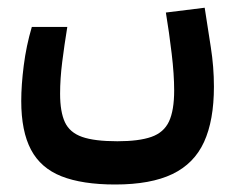

<svg xmlns="http://www.w3.org/2000/svg" viewBox="-20 -309 626 507"><path d="M284.2 178.2Q197.3 178.2 142.3 156.5Q87.4 134.8 61.8 86.2Q36.1 37.6 36.1 -42.5Q36.1 -84 42.7 -136Q49.3 -188 64 -237.8H157.7Q149.9 -189.9 144.3 -145.5Q138.7 -101.1 138.7 -61.5Q138.7 -13.7 151.4 13.7Q164.1 41 196.8 52.5Q229.5 64 290 64Q346.7 64 379.6 52.5Q412.6 41 426.3 11.7Q439.9 -17.6 439.9 -70.3Q439.9 -112.8 433.3 -167.7Q426.8 -222.7 418 -275.9L520.5 -288.6Q528.3 -237.3 536.6 -184.8Q544.9 -132.3 544.9 -80.1Q544.9 8.8 518.8 65.9Q492.7 123 435.3 150.6Q377.9 178.2 284.2 178.2Z"/></svg>

Font: Cascadia Code Medium
Style: Regular
Weight: 500
Monospace: yes
Designer: Aaron Bell
Foundry: Saja Typeworks
Version: Version 2407.024